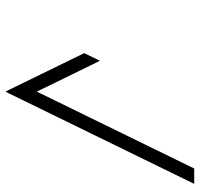

<svg xmlns="http://www.w3.org/2000/svg" viewBox="-34 -706 740 712"><g transform="rotate(90 336.0 -350.0)"><path d="M604.9 -700.2 319.8 -116.6 205.5 -350.6 177 -292.3 319.8 0.1 661.8 -700.2Z"/></g></svg>

Font: Expanse
Style: Expanse
Weight: 400
Designer: Ryan Lin
Version: Version 1.0